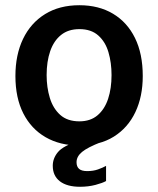

<svg xmlns="http://www.w3.org/2000/svg" viewBox="-20 -547 606 735"><path d="M283.5 10Q209.5 10 154.5 -21.8Q99.5 -53.5 69.2 -113Q39 -172.5 39 -256Q39 -337 68.2 -398Q97.5 -459 152.5 -493Q207.5 -527 284 -527Q358 -527 412.5 -494.5Q467 -462 496.8 -401.5Q526.5 -341 526.5 -256Q526.5 -177.5 498.2 -117.8Q470 -58 415.8 -24Q361.5 10 283.5 10ZM284 -82.5Q326 -82.5 353.2 -105.5Q380.5 -128.5 393.8 -168.5Q407 -208.5 407 -259.5Q407 -307 395.2 -347Q383.5 -387 356.2 -411.2Q329 -435.5 284 -435.5Q241.5 -435.5 213.8 -413.2Q186 -391 172.2 -351.2Q158.5 -311.5 158.5 -259.5Q158.5 -212.5 170.8 -172.2Q183 -132 210.5 -107.2Q238 -82.5 284 -82.5ZM182 87.5Q182 59 201.8 35.2Q221.5 11.5 281 -7.5L367 -3Q315.5 17 294.2 34.5Q273 52 273 74Q273 91 282.8 99.5Q292.5 108 314 108Q337 108 355.2 101.5Q373.5 95 386 88V146Q373 153.5 345.5 160.8Q318 168 286.5 168Q236.5 168 209.2 147Q182 126 182 87.5Z"/></svg>

Font: Public Sans SemiBold
Style: Regular
Weight: 600
Designer: The Public Sans Project Authors: Dan O. Williams and USWDS (Libre Franklin designed by Pablo Impallari and Rodrigo Fuenz
Version: Version 1.007